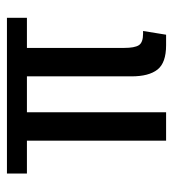

<svg xmlns="http://www.w3.org/2000/svg" viewBox="8 -518 510 567"><g transform="rotate(-90 263.5 -235.0)"><path d="M131 0V-411H34V-470H494V-411H405V-175V-124Q405 -93 413 -80.5Q421 -68 447 -68H455L444 0H413Q361 0 341 -25.5Q321 -51 321 -102V-411H215V0Z"/></g></svg>

Font: Smooch Sans SemiBold
Style: Bold
Weight: 600
Designer: Robert E. Leuschke
Foundry: Robert E. Leuschke
Version: Version 1.010; ttfautohint (v1.8.3)